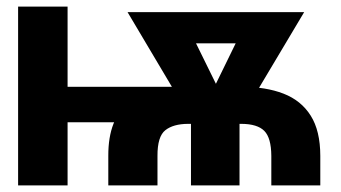

<svg xmlns="http://www.w3.org/2000/svg" viewBox="-20 -559 1027 579"><path d="M586.9 -297.3V-190.2H93V-297.3ZM183.8 -539.1V0H34.6V-539.1ZM454.9 0H306.6V-88.9Q306.2 -202.6 370.3 -249.8Q434.5 -297 546.9 -297.3H707.8Q781.6 -297.3 835 -276.6Q888.3 -255.9 917 -210.2Q945.8 -164.6 945.9 -88.9V0H798.2V-88.9Q797.9 -143.2 777.1 -164.2Q756.2 -185.3 707.8 -185.5H546.9Q502.7 -185.3 478.7 -166.4Q454.6 -147.6 454.9 -88.9ZM824.6 -522.5V-428.3H454.1V-522.5ZM600 -242.6 736.7 -522.5H897.3L694.9 -183H616.2ZM524.8 -522.5 663.9 -239.6 645.5 -183H566.2L364.6 -522.5ZM702.3 -246.7V0H555.9V-246.7Z"/></svg>

Font: Inter Display V
Style: Regular
Weight: 400
Designer: Rasmus Andersson
Foundry: rsms
Version: Version 3.015;git-src